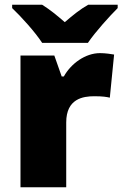

<svg xmlns="http://www.w3.org/2000/svg" viewBox="-20 -786 514 806"><path d="M474 -766H350C315 -746 287 -723 252 -693C217 -723 192 -744 157 -766H31V-752C69 -716 127 -652 157 -606H349C380 -652 440 -718 474 -752ZM400 -563C338 -563 278 -519 248 -465H239L208 -553H66V0H258V-272C258 -372 329 -382 376 -382C412 -382 428 -379 441 -376L459 -557C448 -559 422 -563 400 -563Z"/></svg>

Font: Noto Sans UI Black
Style: Regular
Weight: 900
Designer: Monotype Design Team
Foundry: Monotype Imaging Inc.
Version: Version 1.901